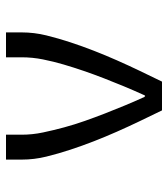

<svg xmlns="http://www.w3.org/2000/svg" viewBox="20 -580 560 640"><g transform="rotate(-90 300.0 -260.0)"><path d="M252 0Q234 -37 216 -74.5Q198 -112 181 -150.5Q164 -189 149 -227.5Q134 -266 121 -305.5Q108 -345 98 -385.5Q88 -426 88 -468V-520H171V-468Q171 -432 178.5 -396.5Q186 -361 195.5 -326Q205 -291 217 -257Q229 -223 242 -189.5Q255 -156 269 -122.5Q283 -89 298 -56L300 -59L302 -56L304 -62Q319 -95 332.5 -127.5Q346 -160 359 -193.5Q372 -227 383.5 -260.5Q395 -294 405 -328Q415 -362 422 -397Q429 -432 429 -468V-520H512V-468Q512 -426 502 -385.5Q492 -345 479 -305.5Q466 -266 451 -227.5Q436 -189 419 -150.5Q402 -112 384 -74.5Q366 -37 348 0Z"/></g></svg>

Font: Zed Mono Extended
Style: Regular
Weight: 400
Width: 7
Monospace: yes
Designer: Belleve Invis
Foundry: Belleve Invis
Version: Version 1.0.0; ttfautohint (v1.8.4)